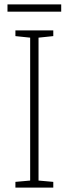

<svg xmlns="http://www.w3.org/2000/svg" viewBox="-20 -852 312 872"><path d="M222 0H50V-26L117 -32V-681L50 -688V-714H222V-688L155 -681V-32L222 -26ZM258 -832V-799H14V-832Z"/></svg>

Font: Noto Sans Ethiopic SemiCondensed ExtraLight
Style: Regular
Weight: 200
Width: 4
Designer: Monotype Design Team
Foundry: Monotype Imaging Inc.
Version: Version 2.102; ttfautohint (v1.8.4.7-5d5b)